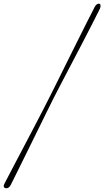

<svg xmlns="http://www.w3.org/2000/svg" viewBox="-50 -837 564 1040"><path d="M243.5 -311.5Q227 -279 203.8 -231.8Q180.5 -184.5 153.8 -130Q127 -75.5 100 -20.8Q73 34 49 82.5Q25 131 7.5 166Q-4.5 186.5 -20.5 182Q-36.5 177.5 -25 156Q-6 119.5 19.5 70.8Q45 22 73.8 -32.5Q102.5 -87 130.5 -140.5Q158.5 -194 182.5 -240.5Q206.5 -287 222.5 -319Q238.5 -351 262 -398Q285.5 -445 312.2 -499.2Q339 -553.5 366.8 -608.8Q394.5 -664 419.2 -713.5Q444 -763 463 -799.5Q474.5 -820.5 490 -816.5Q494 -815.5 494.5 -806.8Q495 -798 491 -789.5Q473.5 -754.5 448.8 -706Q424 -657.5 395.5 -602.8Q367 -548 338.5 -493.8Q310 -439.5 285.2 -392Q260.5 -344.5 243.5 -311.5Z"/></svg>

Font: Fraunces 9pt Thin
Style: Italic
Weight: 100
Italic angle: -16°
Version: Version 1.000;[b76b70a41]